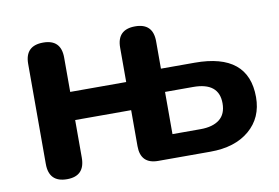

<svg xmlns="http://www.w3.org/2000/svg" viewBox="-60 -594 1016 699"><g transform="rotate(-10 448.0 -244.5)"><path d="M136 8Q69 8 69 -60V-430Q69 -497 136 -497Q202 -497 202 -430V-303H409V-430Q409 -497 476 -497Q542 -497 542 -430V-329H667Q865 -329 865 -167Q865 -91 811.5 -45.5Q758 0 667 0H474Q409 0 409 -66V-199H202V-60Q202 8 136 8ZM542 -87H646Q691 -87 716 -106.5Q741 -126 741 -166Q741 -243 646 -243H542Z"/></g></svg>

Font: Chiron GoRound TC SB
Style: Regular
Weight: 500
Designer: Ryoko NISHIZUKA 西塚涼子 (kana, bopomofo & ideographs); Paul D. Hunt (Latin, Greek & Cyrillic); Sandoll Communications 산돌커뮤니
Foundry: Adobe
Version: Version 1.000;hotconv 1.1.1;makeotfexe 2.6.0